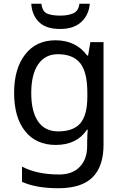

<svg xmlns="http://www.w3.org/2000/svg" viewBox="-20 -760 655 1020"><path d="M275 -546Q328 -546 370.5 -526Q413 -506 443 -465H448L460 -536H530V9Q530 124 471.5 182Q413 240 290 240Q172 240 97 206V125Q176 167 295 167Q364 167 403.5 126.5Q443 86 443 16V-5Q443 -17 444 -39.5Q445 -62 446 -71H442Q388 10 276 10Q172 10 113.5 -63Q55 -136 55 -267Q55 -395 113.5 -470.5Q172 -546 275 -546ZM287 -472Q220 -472 183 -418.5Q146 -365 146 -266Q146 -167 182.5 -114.5Q219 -62 289 -62Q370 -62 407 -105.5Q444 -149 444 -246V-267Q444 -377 406 -424.5Q368 -472 287 -472ZM457 -740Q452 -680 411.5 -643Q371 -606 299 -606Q225 -606 187.5 -642.5Q150 -679 146 -740H200Q205 -699 230 -688Q255 -677 301 -677Q340 -677 368.5 -689Q397 -701 402 -740Z"/></svg>

Font: Noto IKEA Arabic
Style: Regular
Weight: 400
Designer: Monotype Design Team
Foundry: Monotype Imaging Inc.
Version: Version 1.200